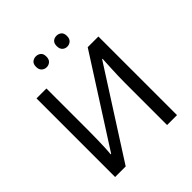

<svg xmlns="http://www.w3.org/2000/svg" viewBox="-239 -1071 1233 1233"><g transform="rotate(-45 378.0 -454.0)"><path d="M97 0V-714H187V-322Q187 -289 186 -248Q185 -207 183.5 -173Q182 -139 180 -123H184L562 -714H659V0H569V-388Q569 -415 570 -446.5Q571 -478 572.5 -507.5Q574 -537 575 -560Q576 -583 577 -594H573L193 0ZM238 -859Q238 -885 252 -896.5Q266 -908 285 -908Q304 -908 318 -896.5Q332 -885 332 -859Q332 -834 318 -821.5Q304 -809 285 -809Q266 -809 252 -821.5Q238 -834 238 -859ZM426 -859Q426 -885 439.5 -896.5Q453 -908 472 -908Q491 -908 505 -896.5Q519 -885 519 -859Q519 -834 505 -821.5Q491 -809 472 -809Q453 -809 439.5 -821.5Q426 -834 426 -859Z"/></g></svg>

Font: Noto Sans Ambassadori
Style: Regular
Weight: 400
Designer: Monotype Design Team
Foundry: Monotype Imaging Inc.
Version: Version 2.013